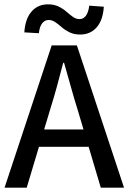

<svg xmlns="http://www.w3.org/2000/svg" viewBox="-20 -864 592 884"><path d="M1 0 218 -655H334L551 0H444L338 -357Q321 -411 306 -465.5Q291 -520 275 -575H271Q257 -520 242 -465.5Q227 -411 210 -357L103 0ZM121 -188V-268H427V-188ZM349 -705Q321 -705 300.5 -715Q280 -725 264.5 -738.5Q249 -752 234.5 -762Q220 -772 204 -772Q186 -772 174 -756.5Q162 -741 159 -711L92 -715Q96 -777 125 -810.5Q154 -844 201 -844Q229 -844 249.5 -834Q270 -824 285.5 -810.5Q301 -797 315.5 -786.5Q330 -776 346 -776Q364 -776 375.5 -791.5Q387 -807 391 -838L458 -833Q454 -771 425 -738Q396 -705 349 -705Z"/></svg>

Font: Mada Medium
Style: Regular
Weight: 500
Designer: Khaled Hosny
Version: Version 1.5